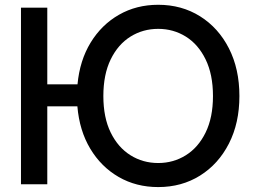

<svg xmlns="http://www.w3.org/2000/svg" viewBox="-20 -759 1046 791"><path d="M174.8 -727.5V-411.6H299.3Q308.6 -510.3 353.5 -583.7Q398.4 -657.2 470.2 -698.2Q542 -739.3 631.8 -739.3Q728.5 -739.3 804.2 -691.9Q879.9 -644.5 923.1 -559.8Q966.3 -475.1 966.3 -363.3Q966.3 -252 923.1 -167.5Q879.9 -83 804.2 -35.6Q728.5 11.7 631.8 11.7Q541 11.7 468.8 -30Q396.5 -71.8 351.8 -146.5Q307.1 -221.2 298.8 -320.8H174.8V0H66.4V-727.5ZM631.8 -87.4Q694.3 -87.4 745.6 -119.4Q796.9 -151.4 827.1 -213.1Q857.4 -274.9 857.4 -363.3Q857.4 -452.1 827.1 -514.2Q796.9 -576.2 745.6 -608.2Q694.3 -640.1 631.8 -640.1Q568.8 -640.1 517.6 -608.2Q466.3 -576.2 436 -514.2Q405.8 -452.1 405.8 -363.3Q405.8 -274.9 436 -213.1Q466.3 -151.4 517.6 -119.4Q568.8 -87.4 631.8 -87.4Z"/></svg>

Font: Inter Display Medium
Style: Regular
Weight: 500
Designer: Rasmus Andersson
Foundry: rsms
Version: Version 4.001;git-9221beed3